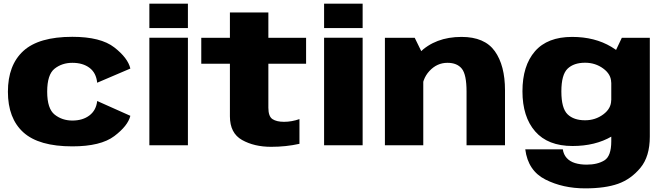

<svg xmlns="http://www.w3.org/2000/svg" viewBox="-20 -799 3662 1056"><path d="M378 6Q534 6 608.8 -50.5Q683.5 -107 697 -162L514.5 -243.5Q509 -192.5 472 -164.2Q435 -136 378 -136Q322 -136 280.8 -168.5Q239.5 -201 239.5 -294.5Q239.5 -389 280.2 -421.2Q321 -453.5 378 -453.5Q435.5 -453.5 472.2 -426Q509 -398.5 514.5 -344L697 -422Q683.5 -480 608.8 -538.2Q534 -596.5 378 -596.5Q193.5 -596.5 108.5 -518.8Q23.5 -441 23.5 -294.5Q23.5 -148 108.5 -71Q193.5 6 378 6Z M801.5 0H1013.5V-591.5H801.5ZM801.5 -779V-644.5H1013.5V-779Z M1471 8.5Q1553 8.5 1627 -8V-144Q1584.5 -129 1542 -129Q1501.5 -129 1478.8 -143.8Q1456 -158.5 1456 -206.5V-448.5H1663.5V-591H1456V-730.5H1244.5V-591H1087V-448.5H1244.5V-159.5Q1244.5 -66.5 1311.5 -29Q1378.5 8.5 1471 8.5Z M1762.5 0H1974.5V-591.5H1762.5ZM1762.5 -779V-644.5H1974.5V-779Z M2097 0H2308V-495L2261 -591H2097ZM2546 0H2757.5V-302.5Q2757.5 -439 2701.5 -517.5Q2645.5 -596 2518.5 -596Q2374 -596 2285.8 -507.8Q2197.5 -419.5 2197.5 -341.5L2300 -292.5Q2300 -363.5 2341.8 -408.5Q2383.5 -453.5 2441 -453.5Q2494 -453.5 2520 -421.2Q2546 -389 2546 -295.5Z M3198.5 237Q3308.5 237 3379.5 211.8Q3450.5 186.5 3502.2 124.2Q3554 62 3554 -48V-591H3400L3342 -469V-22Q3342 60 3304 83.2Q3266 106.5 3206.5 106.5Q3171 106.5 3142.5 97.8Q3114 89 3096.8 69.8Q3079.5 50.5 3075.5 22.5H2869Q2884 140 2980 188.5Q3076 237 3198.5 237ZM3129 4Q3254 4 3344 -48.5Q3434 -101 3434 -157.5L3341.5 -248Q3341.5 -202 3298 -169.8Q3254.5 -137.5 3198 -137.5Q3135.5 -137.5 3101.5 -170.5Q3067.5 -203.5 3067.5 -296Q3067.5 -388 3101.5 -421Q3135.5 -454 3198 -454Q3254.5 -454 3298 -422Q3341.5 -390 3341.5 -345L3433.5 -430.5Q3433.5 -487 3342.2 -541.5Q3251 -596 3126.5 -596Q2991 -596 2922.2 -516.8Q2853.5 -437.5 2853.5 -297Q2853.5 -156.5 2923.5 -76.2Q2993.5 4 3129 4Z"/></svg>

Font: Anybody SemiExpanded ExtraBold
Style: Regular
Weight: 800
Width: 6
Version: Version 1.113;gftools[0.9.25]